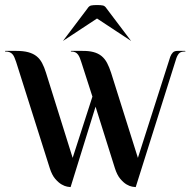

<svg xmlns="http://www.w3.org/2000/svg" viewBox="-20 -743 767 773"><path d="M272.5 -107.4 352.1 -354 307.1 -493.7Q304.2 -502.4 301.3 -510Q298.3 -517.6 293.9 -523.4Q289.6 -529.3 283 -532.5Q276.4 -535.6 266.6 -535.6H265.6Q265.1 -535.6 265.1 -537.1L266.6 -538.1H308.6Q336.9 -538.6 356.2 -533.4Q375.5 -528.3 388.9 -517.3Q402.3 -506.3 411.1 -489.5Q419.9 -472.7 427.2 -450.2L535.2 -107.4L665.5 -514.6Q669.4 -524.9 675.8 -531.5Q682.1 -538.1 694.3 -538.1H725.1L726.6 -537.1Q726.6 -535.6 725.6 -535.6H725.1Q710.4 -535.6 703.4 -530.3Q696.3 -524.9 690.4 -509.8L526.4 10.3Q522.5 10.3 512.2 8.5Q502 6.8 489.5 -0.5Q477.1 -7.8 464.1 -23.2Q451.2 -38.6 442.4 -66.4L364.7 -313.5L264.2 10.3Q260.7 10.3 250.7 8.5Q240.7 6.8 228 -0.5Q215.3 -7.8 202.1 -23.2Q189 -38.6 180.2 -66.4L44.9 -493.7Q41.5 -503.4 38.3 -511.2Q35.2 -519 30.5 -524.4Q25.9 -529.8 19 -532.7Q12.2 -535.6 1.5 -535.6H0.5Q0 -535.6 0 -537.1L1.5 -538.1H45.9Q74.2 -538.1 94 -532.7Q113.8 -527.3 127.2 -516.6Q140.6 -505.9 149.4 -489.3Q158.2 -472.7 165 -450.7ZM507.8 -578.1 370.6 -668.5 233.4 -578.1 331.5 -708Q338.4 -719.2 346.9 -720.9Q355.5 -722.7 370.1 -722.7H371.1Q385.7 -722.7 394.3 -720.9Q402.8 -719.2 409.7 -708Z"/></svg>

Font: Unique
Style: Regular
Weight: 400
Designer: Anna Pocius (aka Artmaker)
Foundry: Anna Pocius
Version: Version 1.000 2013 initial release